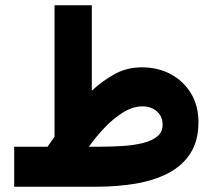

<svg xmlns="http://www.w3.org/2000/svg" viewBox="-20 -707 810 727"><path d="M160.2 -151.4Q166.5 -161.1 173.1 -170.4Q179.7 -179.7 186.5 -189V-687H327.6V-363.8Q371.1 -403.3 416 -427.5Q460.9 -451.7 516.1 -452.1Q579.1 -452.1 627.7 -425.5Q676.3 -398.9 703.9 -352.3Q731.4 -305.7 731.4 -245.1Q731.4 -173.3 700.7 -126Q669.9 -78.6 616.5 -51Q563 -23.4 493.4 -11.7Q423.8 0 346.2 0H33.7V-151.4ZM519.5 -304.2Q481.9 -304.2 444.6 -280.5Q407.2 -256.8 374.3 -221.7Q341.3 -186.5 316.4 -151.4H354Q399.4 -151.4 442.6 -154.1Q485.8 -156.7 520.5 -165.3Q555.2 -173.8 575.4 -190.4Q595.7 -207 595.7 -234.9Q595.7 -266.6 573.7 -285.4Q551.8 -304.2 519.5 -304.2Z"/></svg>

Font: Vazirmatn RD UI FD Black
Style: Regular
Weight: 900
Designer: Saber Rastikerdar
Foundry: Saber Rastikerdar
Version: Version 33.003